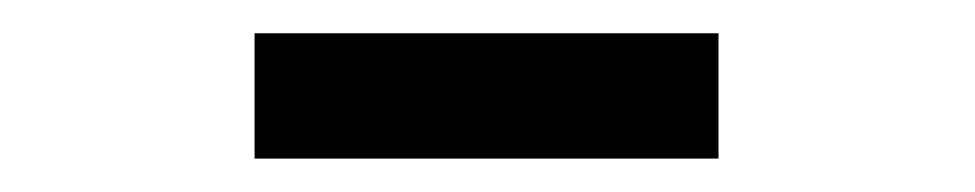

<svg xmlns="http://www.w3.org/2000/svg" viewBox="-20 -692 589 116"><path d="M133.8 -596.2V-671.9H414.1V-596.2Z"/></svg>

Font: Source Sans 3 Semibold
Style: Regular
Weight: 600
Designer: Paul D. Hunt
Foundry: Adobe
Version: Version 3.052;hotconv 1.1.0;makeotfexe 2.6.0